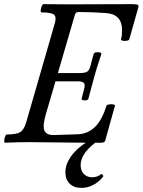

<svg xmlns="http://www.w3.org/2000/svg" viewBox="-26 -687 689 928"><path d="M-2 2.9Q-5.9 1.5 -5.6 -7.3Q-5.4 -16.1 -1.5 -26.6Q2.4 -37.1 6.8 -37.1Q53.7 -37.1 72 -48.6Q90.3 -60.1 101.1 -97.2L238.8 -574.2Q248 -606 234.6 -616.5Q221.2 -627 173.8 -627Q169.9 -628.4 170.7 -637.2Q171.4 -646 175.5 -656.5Q179.7 -667 184.1 -667Q225.1 -666 307.1 -666Q358.9 -666 460 -666.5Q561 -667 608.9 -667Q632.3 -667 638.7 -664.3Q645 -661.6 643.1 -652.8L599.1 -498Q597.2 -489.7 578.1 -489.3Q559.1 -488.8 558.6 -497.1Q558.6 -498 559.1 -499Q564 -513.2 564 -541Q564 -618.7 485.8 -624Q417 -628.9 354 -628.9Q338.9 -628.9 335.9 -615.2L253.9 -334H360.8Q384.8 -334 395.5 -340.8Q406.2 -347.7 411.1 -368.2L426.8 -426.8Q429.2 -434.6 446.5 -434.6Q463.9 -434.6 463.9 -425.8Q440.4 -356 430.2 -317.9Q427.7 -308.1 417 -269Q406.2 -230 400.9 -209Q399.4 -201.7 382.3 -201.7Q367.7 -202.6 368.2 -209L380.9 -257.8Q386.2 -277.8 379.4 -285.9Q372.6 -293.9 350.1 -293.9H242.2L193.8 -128.9Q185.1 -95.7 185.1 -76.2Q185.1 -34.2 231.9 -34.2L352.1 -38.1Q399.4 -40.5 433.1 -73.5Q466.8 -106.4 488.8 -175.8Q489.7 -180.2 500 -182.1Q510.3 -184.1 520 -182.6Q529.8 -181.2 529.8 -176.8L482.9 -8.8Q481 -1.5 475.6 0.7Q470.2 2.9 458 2.9H434.1Q363.8 56.6 363.8 111.8Q363.8 138.2 379.4 154.1Q395 169.9 419.9 169.9Q443.8 169.9 462.9 154.8Q466.3 152.8 470.5 158.4Q474.6 164.1 472.2 167Q451.2 193.4 423.6 207.3Q396 221.2 367.2 221.2Q331.1 221.2 310.5 200.4Q290 179.7 290 146Q290 108.4 315.4 71.3Q340.8 34.2 388.2 2.9Q121.6 0 117.2 0Q58.1 0 -2 2.9Z"/></svg>

Font: Junicode SmCond Medium
Style: Italic
Weight: 500
Width: 4
Italic angle: -11°
Designer: Peter S. Baker
Version: Version 2.206